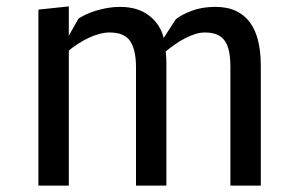

<svg xmlns="http://www.w3.org/2000/svg" viewBox="-20 -580 940 600"><path d="M195 0H100V-550L195 -560V-468.5L225.5 -522Q234.5 -528 248 -534.5Q261.5 -541 278.5 -546.2Q295.5 -551.5 315 -555Q334.5 -558.5 355 -558.5Q411 -558.5 446 -531.2Q481 -504 491.5 -461.5L529.5 -520Q547 -534 579 -546.2Q611 -558.5 652.5 -558.5Q690.5 -558.5 717.5 -545.8Q744.5 -533 761.8 -509Q779 -485 787 -451Q795 -417 795 -375V0H700V-370Q700 -397 696.2 -417.2Q692.5 -437.5 683.2 -451.2Q674 -465 658.5 -471.8Q643 -478.5 620 -478.5Q605.5 -478.5 589.8 -473.5Q574 -468.5 558 -460.2Q542 -452 526.8 -441.2Q511.5 -430.5 498 -419.5Q499.5 -405 499.8 -395.2Q500 -385.5 500 -370V0H405V-370Q405 -424 387 -451.2Q369 -478.5 322.5 -478.5Q307.5 -478.5 290.5 -474Q273.5 -469.5 256.8 -461.5Q240 -453.5 224 -443.2Q208 -433 195 -422Z"/></svg>

Font: B612
Style: Regular
Weight: 400
Designer: Nicolas Chauveau, Thomas Paillot, Jonathan Favre-Lamarine, Jean-Luc Vinot
Foundry: AIRBUS
Version: Version 1.008